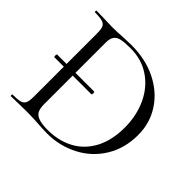

<svg xmlns="http://www.w3.org/2000/svg" viewBox="-150 -807 991 991"><g transform="rotate(45 345.5 -311.5)"><path d="M49 -311Q49 -321 53 -321H322Q326 -321 326 -311Q326 -301 322 -301H53Q49 -301 49 -311ZM236 1Q222 0 200.5 -1Q179 -2 153 -2L85 -1Q67 0 35 0Q33 0 33 -6Q33 -12 35 -12Q73 -12 90.5 -17Q108 -22 114.5 -36.5Q121 -51 121 -81V-544Q121 -574 115 -588Q109 -602 91.5 -607.5Q74 -613 36 -613Q34 -613 34 -619Q34 -625 36 -625L86 -624Q128 -622 153 -622Q191 -622 228 -625Q272 -627 289 -627Q393 -627 473 -587Q553 -547 597.5 -478Q642 -409 642 -323Q642 -226 596.5 -151.5Q551 -77 473 -36.5Q395 4 303 4Q274 4 236 1ZM566 -301Q566 -388 533 -459Q500 -530 439 -571Q378 -612 298 -612Q255 -612 231.5 -607Q208 -602 197 -587Q186 -572 186 -542V-92Q186 -62 194.5 -45Q203 -28 226.5 -19.5Q250 -11 293 -11Q373 -11 435 -44.5Q497 -78 531.5 -143.5Q566 -209 566 -301Z"/></g></svg>

Font: Cormorant Unicase
Style: Regular
Weight: 400
Designer: Christian Thalmann (Catharsis Fonts)
Foundry: Catharsis Fonts
Version: Version 4.000